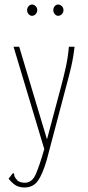

<svg xmlns="http://www.w3.org/2000/svg" viewBox="-20 -656 390 850"><path d="M88 174Q65 174 49 164Q33 154 18 135L32 117L38 110L43 114Q42 120 45 126.5Q48 133 59 145Q73 153 90 153Q122 153 138.5 115Q155 77 176 4L40 -449H65L188 -39L251 -275Q263 -320 272 -361.5Q281 -403 285 -449H310Q305 -403 295 -360Q285 -317 272 -270L187 52Q168 117 147 145.5Q126 174 88 174ZM122 -586Q113 -586 106.5 -593.5Q100 -601 100 -611Q100 -621 106.5 -628.5Q113 -636 122 -636Q130 -636 137.5 -629Q145 -622 145 -611Q145 -601 138 -593.5Q131 -586 122 -586ZM237 -586Q229 -586 222.5 -593.5Q216 -601 216 -611Q216 -621 222 -628.5Q228 -636 237 -636Q246 -636 253.5 -629Q261 -622 261 -611Q261 -601 254 -593.5Q247 -586 237 -586Z"/></svg>

Font: Inconsolata ExtraCondensed ExtraLight
Style: Regular
Weight: 200
Width: 2
Monospace: yes
Designer: Raph Levien, Cyreal, Brenton Simpson
Foundry: Raph Levien, Cyreal, Google
Version: Version 3.001; ttfautohint (v1.8.2.53-6de2)